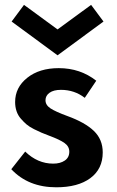

<svg xmlns="http://www.w3.org/2000/svg" viewBox="-20 -762 484 796"><path d="M26.8 -60.5 84.5 -133.6Q135.9 -83.6 200.5 -83.6Q230 -83.6 248.6 -96.4Q267.3 -109.1 267.3 -133.2Q267.3 -155 247.5 -169.1Q227.7 -183.2 183.6 -199.5Q164.5 -206.8 152 -212Q139.5 -217.3 120.9 -226.6Q102.3 -235.9 90.2 -246.1Q78.2 -256.4 66.4 -270Q54.5 -283.6 48.6 -301.1Q42.7 -318.6 42.7 -339.1Q42.7 -399.5 93 -439.5Q143.2 -479.5 223.6 -479.5Q312.7 -479.5 379.1 -427.3L331.4 -356.4Q288.6 -389.5 232.7 -389.5Q202.3 -389.5 185.5 -377.5Q168.6 -365.5 168.6 -346.4Q168.6 -326.4 189.3 -312.7Q210 -299.1 259.5 -280.9Q332.3 -254.5 369.1 -219.3Q405.9 -184.1 405.9 -130Q405.9 -61.4 354.5 -23.4Q303.2 14.5 213.2 14.5Q97.3 14.5 26.8 -60.5ZM218.6 -532.7 28.2 -672.7 79.5 -741.8 218.6 -640 357.7 -741.8 409.1 -672.7Z"/></svg>

Font: Spartan MB
Style: Bold
Weight: 700
Designer: Matt Bailey, Mirko Velimirovic
Foundry: Matt Bailey
Version: Version 1.005